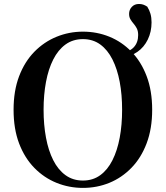

<svg xmlns="http://www.w3.org/2000/svg" viewBox="-20 -917 825 956"><path d="M392.9 18.6Q324.2 18.6 261.8 -6.5Q199.5 -31.6 151.1 -81Q102.7 -130.4 75.1 -202.8Q47.6 -275.2 47.6 -370.5Q47.6 -464.8 75.1 -537.3Q102.7 -609.9 151.1 -659.3Q199.5 -708.6 261.8 -734Q324.2 -759.4 392.9 -759.4Q462.5 -759.4 524.4 -734.3Q586.3 -709.2 634.4 -659.8Q682.6 -610.4 710.1 -537.9Q737.7 -465.3 737.7 -370.5Q737.7 -276.2 710.1 -203.4Q682.6 -130.6 634.4 -81.3Q586.3 -31.9 524.4 -6.6Q462.5 18.6 392.9 18.6ZM392.9 -18Q442.6 -18 479.3 -44.8Q515.9 -71.5 540 -119.4Q564.1 -167.3 576.1 -231.5Q588 -295.6 588 -370.5Q588 -445.3 576.1 -509.2Q564.1 -573 540 -620.8Q515.9 -668.7 479.3 -695.5Q442.6 -722.2 392.9 -722.2Q343.1 -722.2 306.2 -695.5Q269.3 -668.7 245.1 -620.8Q220.9 -573 209 -509.2Q197 -445.3 197 -370.5Q197 -295.6 209 -231.5Q220.9 -167.3 245.1 -119.4Q269.3 -71.5 306.2 -44.8Q343.1 -18 392.9 -18ZM584.4 -631.2V-653.6Q625.5 -659.2 646.7 -682.4Q667.9 -705.6 667.9 -742.5Q667.9 -762.3 661.2 -775.4Q654.5 -788.5 645.3 -799Q636.2 -809.5 629.5 -820.7Q622.8 -831.9 622.8 -847.8Q622.8 -868.2 636.3 -882.7Q649.8 -897.2 671.8 -897.2Q683.6 -897.2 692.9 -894.1Q702.2 -891 713.3 -883.8Q724 -866.6 729.3 -848Q734.6 -829.4 734.6 -805.5Q734.6 -758.6 715.8 -720Q697.1 -681.4 663.5 -658.3Q629.9 -635.2 584.4 -631.2Z"/></svg>

Font: Noto Serif HK ExtraLight
Style: Regular
Weight: 200
Designer: Ryoko NISHIZUKA 西塚涼子 (kana & ideographs); Frank Grießhammer (Latin, Greek & Cyrillic); Wenlong ZHANG 张文龙 (bopomofo); San
Foundry: Adobe
Version: Version 2.002-H1;hotconv 1.1.0;makeotfexe 2.6.0